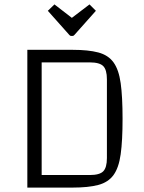

<svg xmlns="http://www.w3.org/2000/svg" viewBox="-20 -851 653 871"><path d="M104 -625H309Q381 -625 426 -613Q471 -601 495 -568Q519 -535 527.5 -473.5Q536 -412 536 -312Q536 -213 527.5 -151.5Q519 -90 495 -57Q471 -24 426 -12Q381 0 309 0H104ZM169 -568V-57H387Q432 -57 448.5 -74Q465 -91 465 -134V-491Q465 -534 448.5 -551Q432 -568 387 -568ZM227 -831 306 -770 386 -831 415 -802 318 -693Q314 -688 310 -688H302Q298 -688 294 -693L197 -802Z"/></svg>

Font: Changa ExtraLight
Style: Regular
Weight: 250
Designer: Eduardo Rodriguez Tunni
Foundry: Eduardo Rodriguez Tunni
Version: Version 3.002; ttfautohint (v1.8.2)